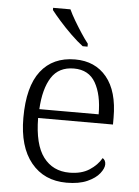

<svg xmlns="http://www.w3.org/2000/svg" viewBox="-55 -809 623 861"><g transform="rotate(5 257.0 -378.0)"><path d="M277 10Q176 10 117.5 -61.5Q59 -133 59 -263Q59 -404 113.5 -474Q168 -544 268 -544Q358 -544 410 -481Q462 -418 462 -299V-268H125Q126 -149 168.5 -92.5Q211 -36 286 -36Q340 -36 375.5 -59Q411 -82 429 -114Q435 -111 439 -104Q443 -97 443 -87Q443 -69 425 -46Q407 -23 370 -6.5Q333 10 277 10ZM394 -308Q394 -396 363.5 -449.5Q333 -503 266 -503Q198 -503 165 -451.5Q132 -400 127 -308ZM296 -606Q272 -624 242.5 -652.5Q213 -681 187.5 -710Q162 -739 149 -756V-766H227Q237 -744 253 -717Q269 -690 286 -664Q303 -638 318 -619V-606Z"/></g></svg>

Font: Noto Serif Gurmukhi Light
Style: Regular
Weight: 300
Designer: Vaibhav Singh and the Monotype Design Team
Foundry: Monotype Imaging Inc.
Version: Version 2.004; ttfautohint (v1.8.4.7-5d5b)